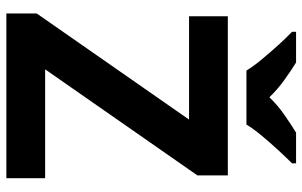

<svg xmlns="http://www.w3.org/2000/svg" viewBox="-198 -776 974 619"><g transform="rotate(90 289.5 -467.0)"><path d="M555 0H24V-98L366 -589H33V-714H546V-616L204 -125H555ZM208 -774Q194 -797 171.5 -824Q149 -851 125.5 -877Q102 -903 83 -921V-934H182Q208 -918 238 -896.5Q268 -875 294 -848Q320 -875 351 -896.5Q382 -918 408 -934H507V-921Q489 -903 465 -877Q441 -851 418.5 -824Q396 -797 382 -774Z"/></g></svg>

Font: Noto Sans Myanmar
Style: Regular
Weight: 400
Designer: Monotype Design Team
Foundry: Monotype Imaging Inc.
Version: Version 2.107